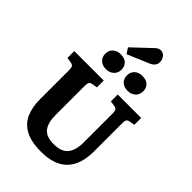

<svg xmlns="http://www.w3.org/2000/svg" viewBox="-330 -1300 1447 1447"><g transform="rotate(45 393.5 -576.0)"><path d="M397 14Q289 14 226.5 -21Q164 -56 138 -117.5Q112 -179 112 -259V-571Q112 -597 105.5 -607Q99 -617 78 -621L38 -627V-700H352V-627L309 -620Q291 -616 285 -605.5Q279 -595 279 -570V-259Q279 -176 312 -135Q345 -94 423 -94Q507 -94 541 -138Q575 -182 575 -261V-571Q575 -597 568.5 -607Q562 -617 541 -621L501 -627V-700H751V-627L709 -620Q689 -616 683.5 -605.5Q678 -595 678 -567V-272Q678 14 397 14ZM333 -962 304 -1006 447 -1141Q461 -1155 472 -1160.5Q483 -1166 494 -1166Q522 -1166 538 -1144.5Q554 -1123 554 -1098Q554 -1054 501 -1033ZM533 -772Q495 -772 471.5 -793.5Q448 -815 448 -852Q448 -887 471.5 -909Q495 -931 533 -931Q576 -931 598 -909.5Q620 -888 620 -852Q620 -816 595.5 -794Q571 -772 533 -772ZM303 -772Q265 -772 241 -793.5Q217 -815 217 -852Q217 -887 241 -909Q265 -931 303 -931Q345 -931 367 -909.5Q389 -888 389 -852Q389 -816 364.5 -794Q340 -772 303 -772Z"/></g></svg>

Font: Literata
Style: Bold
Weight: 700
Designer: Latin by Veronika Burian and Jose Scaglione. Greek by Irene Vlachou. Cyrillic by Vera Evstafieva.
Foundry: TypeTogether
Version: Version 3.103; ttfautohint (v1.8.4.7-5d5b);gftools[0.9.29]